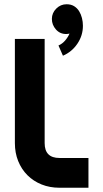

<svg xmlns="http://www.w3.org/2000/svg" viewBox="-20 -883 486 903"><path d="M396 -140V0H260Q214 0 175.5 -15.5Q137 -31 109 -59Q81 -87 65.5 -125.5Q50 -164 50 -210V-700H190V-210Q190 -140 260 -140ZM224 -794Q224 -822 244.5 -842.5Q265 -863 293 -863Q314 -863 328.5 -854Q343 -845 352 -830.5Q361 -816 365.5 -798Q370 -780 370 -762Q370 -716 344 -677.5Q318 -639 276 -621L255 -669Q273 -677 286 -692Q299 -707 307 -725Q297 -723 291 -723Q262 -723 243 -744.5Q224 -766 224 -794Z"/></svg>

Font: CAT North
Style: Regular
Weight: 400
Designer: Peter Wiegel
Foundry: Peter Wiegel
Version: Version 1.000